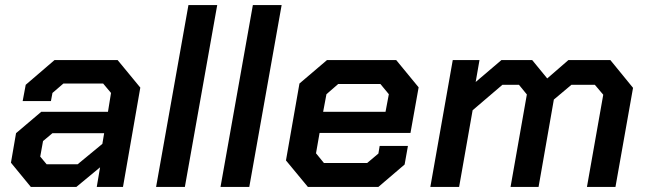

<svg xmlns="http://www.w3.org/2000/svg" viewBox="-20 -734 2542 754"><path d="M23 -95 43 -211 142 -295H404L416 -369L385 -406H229L186 -369L180 -337H69L81 -401L194 -498H442L531 -390L463 0H360L373 -77L280 0H101ZM285 -89 382 -169 389 -211H186L149 -180L138 -119L163 -89Z M720 -714H833L706 0H593Z M973 -714H1086L959 0H846Z M1103 -104 1156 -406 1264 -498H1536L1624 -391L1592 -212H1235L1221 -132L1252 -94H1422L1466 -131L1471 -161H1582L1569 -88L1466 0H1189ZM1494 -295 1507 -364 1474 -404H1308L1262 -364L1249 -295Z M1758 -498H1863L1848 -412L1949 -498H2070L2129 -426L2212 -498H2377L2466 -389L2397 0H2285L2349 -362L2316 -401H2224L2155 -343L2095 0H1985L2049 -363L2018 -401H1953L1836 -301L1783 0H1670Z"/></svg>

Font: Chakra Petch SemiBold
Style: Italic
Weight: 600
Italic angle: -10°
Designer: Katatrad Aksorn Co.,Ltd.
Foundry: Cadson Demak Co.,Ltd.
Version: Version 1.000; ttfautohint (v1.6)